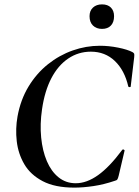

<svg xmlns="http://www.w3.org/2000/svg" viewBox="-20 -845 634 877"><path d="M320 12Q231 12 175 -17.5Q119 -47 91 -95Q63 -143 56.5 -200Q50 -257 60 -313Q74 -390 110.5 -450Q147 -510 199 -551.5Q251 -593 312 -614.5Q373 -636 436 -636Q477 -636 519.5 -627.5Q562 -619 585 -607Q592 -603 593 -599Q594 -595 593 -584L577 -450Q577 -447 572 -447Q567 -447 566 -450Q549 -524 504.5 -566.5Q460 -609 395 -609Q338 -609 291.5 -577.5Q245 -546 214.5 -487.5Q184 -429 172 -346Q162 -278 168 -217Q174 -156 194 -109Q214 -62 247.5 -35Q281 -8 326 -8Q376 -8 428 -45Q480 -82 538 -160Q541 -164 545.5 -161.5Q550 -159 549 -157L522 -42Q519 -30 516 -25.5Q513 -21 504 -19Q454 -2 406.5 5Q359 12 320 12ZM446 -713Q420.4 -713 404.7 -728.3Q389 -743.5 389 -771Q389 -796 404.7 -810.5Q420.4 -825 446 -825Q472 -825 486.5 -810.5Q501 -796 501 -771Q501 -743.5 486.5 -728.3Q472 -713 446 -713Z"/></svg>

Font: Cormorant Light
Style: Italic
Weight: 300
Italic angle: -10°
Designer: Christian Thalmann (Catharsis Fonts)
Foundry: Catharsis Fonts
Version: Version 4.000